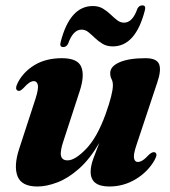

<svg xmlns="http://www.w3.org/2000/svg" viewBox="-20 -684 635 716"><path d="M557.5 -116Q569.5 -110.5 557 -88Q532 -43.5 486.5 -16Q441 11.5 387.5 11.5Q318 11.5 318 -43.5Q318 -64.5 328.2 -93Q338.5 -121.5 350.5 -151.5Q315 -90.5 274.5 -54.8Q234 -19 193.8 -3.8Q153.5 11.5 119.5 11.5Q60.5 11.5 45.5 -26.5Q30.5 -64.5 51.5 -129L112 -314.5Q124.5 -353.5 121 -367.5Q117.5 -381.5 106.5 -381.5Q98 -381.5 89 -375.5Q80 -369.5 66.5 -354.5Q59 -347.5 54.8 -345.8Q50.5 -344 46 -346Q34 -351.5 46.5 -376Q67.5 -416.5 109.5 -441.8Q151.5 -467 211 -467Q270 -467 283.2 -434.2Q296.5 -401.5 276.5 -342L217.5 -161Q203.5 -120 207.5 -103Q211.5 -86 232 -86Q260 -86 301.2 -128.8Q342.5 -171.5 374 -259Q401 -334.5 401 -366Q401 -379.5 396 -389Q391 -398.5 391 -411.5Q391 -436.5 425.8 -451.8Q460.5 -467 522.5 -467Q565 -467 573.5 -444.2Q582 -421.5 566.5 -376.5L489 -143.5Q477 -108 479.8 -94Q482.5 -80 494 -80Q502 -80 511.8 -86Q521.5 -92 537 -108.5Q549.5 -119 557.5 -116ZM400.5 -511Q378.5 -511 362.8 -520.5Q347 -530 334.2 -542.2Q321.5 -554.5 309.8 -564Q298 -573.5 284 -573.5Q252.5 -573.5 234 -521Q227.5 -508.5 216 -508.5Q200.5 -508.5 206.5 -528.5Q241 -661.5 326 -661.5Q348 -661.5 363.8 -652Q379.5 -642.5 392.2 -630.2Q405 -618 416.8 -608.8Q428.5 -599.5 442.5 -599.5Q474.5 -599.5 492.5 -652Q499 -664 511 -664Q525.5 -664 520 -644.5Q485.5 -511 400.5 -511Z"/></svg>

Font: Fraunces 72pt S000
Style: Bold Italic
Weight: 700
Italic angle: -16°
Version: Version 1.000; ttfautohint (v1.8.3)